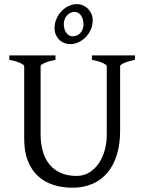

<svg xmlns="http://www.w3.org/2000/svg" viewBox="-20 -879 694 914"><path d="M622.6 -594.2Q589.4 -587.4 570.6 -579.1Q551.8 -570.8 551.8 -564V-255.9Q551.8 -191.9 536.1 -141.6Q520.5 -91.3 491.2 -56.6Q461.9 -22 419.9 -3.7Q377.9 14.6 325.2 14.6Q274.9 14.6 232.7 0.7Q190.4 -13.2 159.9 -41.7Q129.4 -70.3 112.3 -113.8Q95.2 -157.2 95.2 -216.8V-564Q95.2 -569.8 77.4 -578.6Q59.6 -587.4 24.4 -594.2V-615.2H244.1V-594.2Q210.9 -587.4 192.1 -579.1Q173.3 -570.8 173.3 -564V-241.2Q173.3 -194.3 184.3 -157.2Q195.3 -120.1 217 -94.5Q238.8 -68.8 270.5 -55.2Q302.2 -41.5 344.2 -41.5Q378.9 -41.5 405.8 -58.3Q432.6 -75.2 450.9 -102.5Q469.2 -129.9 478.8 -164.8Q488.3 -199.7 488.3 -235.8V-564Q488.3 -569.8 470.5 -578.6Q452.6 -587.4 417.5 -594.2V-615.2H622.6ZM377.4 -763.2Q377.4 -774.9 374.5 -785.6Q371.6 -796.4 366.2 -804.4Q360.8 -812.5 353 -817.4Q345.2 -822.3 335.4 -822.3Q325.2 -822.3 315.9 -818.1Q306.6 -814 299.6 -806.4Q292.5 -798.8 288.1 -788.1Q283.7 -777.3 283.7 -764.2Q283.7 -752.9 286.6 -742.4Q289.6 -731.9 294.9 -723.9Q300.3 -715.8 308.1 -710.9Q315.9 -706.1 325.7 -706.1Q335.4 -706.1 344.7 -709.7Q354 -713.4 361.3 -720.7Q368.7 -728 373 -738.5Q377.4 -749 377.4 -763.2ZM421.4 -783.2Q421.4 -758.3 411.9 -737.5Q402.3 -716.8 387 -701.4Q371.6 -686 352.8 -677.5Q334 -668.9 315.4 -668.9Q298.8 -668.9 284.9 -674.8Q271 -680.7 261 -690.9Q251 -701.2 245.4 -714.8Q239.7 -728.5 239.7 -744.1Q239.7 -769 249.3 -790.3Q258.8 -811.5 273.9 -826.9Q289.1 -842.3 307.9 -850.8Q326.7 -859.4 345.7 -859.4Q361.3 -859.4 375.2 -853.3Q389.2 -847.2 399.4 -836.7Q409.7 -826.2 415.5 -812.3Q421.4 -798.3 421.4 -783.2Z"/></svg>

Font: Gentium Plus Eur
Style: Regular
Weight: 400
Designer: J. Victor Gaultney, Annie Olsen, Iska Routamaa, Becca Hirsbrunner
Foundry: SIL International
Version: Version 5.000